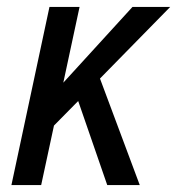

<svg xmlns="http://www.w3.org/2000/svg" viewBox="-20 -535 512 555"><path d="M13 0 123 -515H210L163 -296L363 -515H472L269 -308L384 0H290L206 -243L136 -172L99 0Z"/></svg>

Font: Radio Canada Condensed
Style: Italic
Weight: 400
Width: 3
Italic angle: -12°
Designer: Charles Daoud, Etienne Aubert Bonn, Alexandre Saumier Demers, Jacques Le Bailly
Foundry: Radio-Canada
Version: Version 2.104; ttfautohint (v1.8.4.7-5d5b);gftools[0.9.28.de